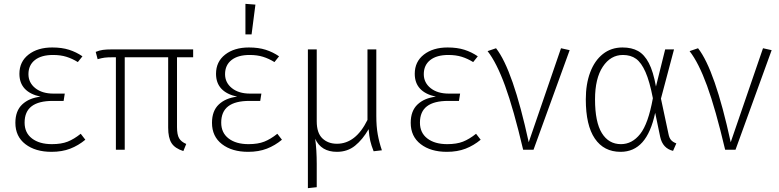

<svg xmlns="http://www.w3.org/2000/svg" viewBox="-20 -779 4053 999"><path d="M409 -486 385 -456Q356 -474 325.5 -483.5Q295 -493 256 -493Q195 -493 161.5 -466.5Q128 -440 128 -393Q128 -349 163.5 -320.5Q199 -292 258 -292H317L311 -254H255Q181 -254 144.5 -226Q108 -198 108 -141Q108 -88 146.5 -58.5Q185 -29 250 -29Q299 -29 332 -42Q365 -55 400 -83L424 -52Q388 -22 345.5 -5.5Q303 11 248 11Q164 11 112 -29Q60 -69 60 -140Q60 -202 95.5 -235.5Q131 -269 191 -276Q81 -300 81 -395Q81 -458 128.5 -495Q176 -532 252 -532Q302 -532 339.5 -520Q377 -508 409 -486Z M901 -481V-118Q901 -78 912 -59.5Q923 -41 949 -30L934 7Q890 -7 872.5 -34.5Q855 -62 855 -115V-481H629V0H583V-481H566Q539 -481 524 -479Q509 -477 488 -471L478 -509Q497 -517 515.5 -519.5Q534 -522 563 -522H985V-481Z M1432 -486 1408 -456Q1379 -474 1348.5 -483.5Q1318 -493 1279 -493Q1218 -493 1184.5 -466.5Q1151 -440 1151 -393Q1151 -349 1186.5 -320.5Q1222 -292 1281 -292H1340L1334 -254H1278Q1204 -254 1167.5 -226Q1131 -198 1131 -141Q1131 -88 1169.5 -58.5Q1208 -29 1273 -29Q1322 -29 1355 -42Q1388 -55 1423 -83L1447 -52Q1411 -22 1368.5 -5.5Q1326 11 1271 11Q1187 11 1135 -29Q1083 -69 1083 -140Q1083 -202 1118.5 -235.5Q1154 -269 1214 -276Q1104 -300 1104 -395Q1104 -458 1151.5 -495Q1199 -532 1275 -532Q1325 -532 1362.5 -520Q1400 -508 1432 -486ZM1309 -755 1289 -600H1257V-759Z M1924 8Q1912 -22 1906.5 -46Q1901 -70 1898 -107Q1867 -53 1827.5 -21Q1788 11 1733 11Q1651 11 1620 -57Q1628 2 1628 74V195L1582 200V-522H1628V-148Q1628 -87 1657.5 -59Q1687 -31 1733 -31Q1831 -31 1892 -155V-522H1938V-176Q1938 -121 1945.5 -79.5Q1953 -38 1967 3Z M2466 -486 2442 -456Q2413 -474 2382.5 -483.5Q2352 -493 2313 -493Q2252 -493 2218.5 -466.5Q2185 -440 2185 -393Q2185 -349 2220.5 -320.5Q2256 -292 2315 -292H2374L2368 -254H2312Q2238 -254 2201.5 -226Q2165 -198 2165 -141Q2165 -88 2203.5 -58.5Q2242 -29 2307 -29Q2356 -29 2389 -42Q2422 -55 2457 -83L2481 -52Q2445 -22 2402.5 -5.5Q2360 11 2305 11Q2221 11 2169 -29Q2117 -69 2117 -140Q2117 -202 2152.5 -235.5Q2188 -269 2248 -276Q2138 -300 2138 -395Q2138 -458 2185.5 -495Q2233 -532 2309 -532Q2359 -532 2396.5 -520Q2434 -508 2466 -486Z M2731 -39 2899 -528 2944 -518 2756 0H2702Q2652 -212 2608 -332.5Q2564 -453 2517 -513L2561 -528Q2649 -416 2731 -39Z M3393 -329 3441 -522H3487L3419 -266L3458 -83Q3462 -61 3472 -50Q3482 -39 3499 -33L3482 6Q3428 -7 3415 -67L3389 -192Q3367 -89 3322.5 -39Q3278 11 3209 11Q3122 11 3075 -58Q3028 -127 3028 -262Q3028 -342 3051 -403Q3074 -464 3117 -498Q3160 -532 3219 -532Q3267 -532 3300 -513.5Q3333 -495 3356 -451Q3379 -407 3393 -329ZM3076 -262Q3076 -144 3111.5 -86.5Q3147 -29 3211 -29Q3269 -29 3311 -82Q3353 -135 3377 -268Q3360 -356 3338.5 -404.5Q3317 -453 3289.5 -473Q3262 -493 3221 -493Q3157 -493 3116.5 -432Q3076 -371 3076 -262Z M3782 -39 3950 -528 3995 -518 3807 0H3753Q3703 -212 3659 -332.5Q3615 -453 3568 -513L3612 -528Q3700 -416 3782 -39Z"/></svg>

Font: FiraGO ExtraLight
Style: Regular
Weight: 200
Designer: bBox Type
Foundry: bBox Type GmbH
Version: Version 1.001